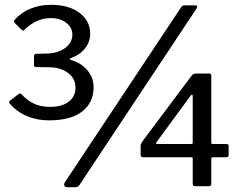

<svg xmlns="http://www.w3.org/2000/svg" viewBox="-20 -772 997 796"><path d="M40 -689Q67 -720 106 -736Q145 -752 191 -752Q266 -752 310 -718.5Q354 -685 354 -632Q354 -599 333 -572Q312 -545 276 -532Q269 -529 269 -527Q269 -524 276 -523Q316 -511 342 -481Q368 -451 368 -410Q368 -347 321 -310Q274 -273 183 -273Q133 -273 91 -291Q49 -309 20 -343Q18 -347 18 -349Q18 -354 23 -356L57 -382Q61 -385 63.5 -384.5Q66 -384 68 -382Q96 -353 123.5 -341Q151 -329 188 -329Q237 -329 265 -350.5Q293 -372 293 -408Q293 -447 261.5 -470Q230 -493 185 -493L130 -494Q121 -494 121 -501V-542Q121 -547 130 -549L174 -550Q220 -551 250 -573Q280 -595 280 -629Q280 -658 254.5 -677.5Q229 -697 191 -697Q131 -697 82 -649Q78 -645 76 -645Q74 -645 69 -649L40 -678Q36 -684 40 -689ZM310 -6Q307 0 302.5 2Q298 4 290 4H259Q246 4 246 -7Q246 -13 250 -18L731 -742Q734 -747 738 -748.5Q742 -750 749 -750H788Q795 -750 797 -746.5Q799 -743 795 -737ZM794 -467H848Q856 -467 856 -458V-181Q856 -175 862 -175H918Q928 -175 928 -167V-130Q928 -120 918 -120H862Q856 -120 856 -114V-11Q856 -5 853.5 -2.5Q851 0 844 0H789Q779 0 779 -10V-116Q779 -120 773 -120H574Q563 -120 563 -130V-168Q563 -176 575 -192L775 -459Q779 -464 783 -465.5Q787 -467 794 -467ZM773 -175Q775 -175 777 -176Q779 -177 779 -179V-372Q779 -380 776 -380Q774 -380 770 -375L629 -183Q623 -175 633 -175Z"/></svg>

Font: Libre Franklin Medium
Style: Regular
Weight: 500
Designer: Pablo Impallari, Rodrigo Fuenzalida
Foundry: Impallari Type
Version: Version 1.002; ttfautohint (v1.5)